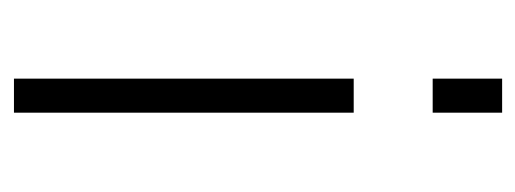

<svg xmlns="http://www.w3.org/2000/svg" viewBox="-258 -498 757 282"><g transform="rotate(90 121.0 -357.5)"><path d="M146 -716V-614H96V-716ZM146 -498V1H96V-498Z"/></g></svg>

Font: Raleway Light
Style: Regular
Weight: 300
Designer: Matt McInerney, Pablo Impallari, Rodrigo Fuenzalida
Foundry: Matt McInerney, Pablo Impallari, Rodrigo Fuenzalida
Version: Version 4.026